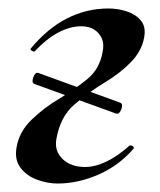

<svg xmlns="http://www.w3.org/2000/svg" viewBox="-20 -419 377 453"><path d="M254 -151 61 -221Q54 -224 58.5 -236.5Q63 -249 70 -247L263 -177Q269 -175 268 -168Q267 -161 263 -155Q259 -149 254 -151ZM116 14Q92 14 67.5 5Q43 -4 28.5 -23Q14 -42 19 -71Q25 -108 54.5 -136.5Q84 -165 118 -185Q156 -208 185.5 -232Q215 -256 222 -296Q226 -314 220.5 -327.5Q215 -341 202.5 -349Q190 -357 172 -357Q145 -357 117 -342Q89 -327 62 -298Q61 -296 55.5 -299Q50 -302 53 -305Q92 -352 138 -375.5Q184 -399 236 -399Q257 -399 278 -392.5Q299 -386 312 -371Q325 -356 320 -330Q314 -298 288.5 -272Q263 -246 228 -225Q187 -200 154.5 -171.5Q122 -143 113 -91Q108 -63 127.5 -44Q147 -25 181 -25Q204 -25 230.5 -37.5Q257 -50 285 -75Q288 -77 292.5 -74.5Q297 -72 295 -68Q259 -27 211 -6.5Q163 14 116 14Z"/></svg>

Font: Cormorant
Style: Bold Italic
Weight: 700
Italic angle: -10°
Designer: Christian Thalmann (Catharsis Fonts)
Foundry: Catharsis Fonts
Version: Version 4.000